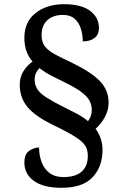

<svg xmlns="http://www.w3.org/2000/svg" viewBox="-20 -780 584 914"><path d="M273 114Q186 114 141 81Q96 48 96 -6Q96 -46 119 -62Q142 -78 166 -78Q166 -41 178 -8.5Q190 24 216 43.5Q242 63 282 63Q340 63 369 36.5Q398 10 398 -36Q398 -58 392 -74Q386 -90 368.5 -106Q351 -122 316 -142Q281 -162 223 -190Q143 -230 108.5 -273.5Q74 -317 74 -377Q74 -413 91.5 -441Q109 -469 135 -487Q117 -507 106.5 -535Q96 -563 96 -600Q96 -676 149.5 -718Q203 -760 284 -760Q368 -760 409.5 -728Q451 -696 451 -647Q451 -616 430.5 -599.5Q410 -583 374 -583Q374 -614 365 -643Q356 -672 335.5 -690.5Q315 -709 280 -709Q233 -709 205.5 -684Q178 -659 178 -612Q178 -578 195 -557.5Q212 -537 244 -520Q276 -503 323 -481Q414 -437 455.5 -394Q497 -351 497 -291Q497 -255 478.5 -221.5Q460 -188 435 -167Q450 -147 459 -121.5Q468 -96 468 -66Q468 13 421 63.5Q374 114 273 114ZM399 -203Q407 -214 412 -227.5Q417 -241 417 -256Q417 -279 407 -299Q397 -319 370 -340Q343 -361 290 -387Q255 -404 224 -420Q193 -436 168 -456Q158 -446 151.5 -433Q145 -420 145 -402Q145 -375 158 -355Q171 -335 202.5 -315Q234 -295 290 -267Q321 -252 349 -237Q377 -222 399 -203Z"/></svg>

Font: Noto Serif Tamil Medium
Style: Regular
Weight: 500
Designer: Indian Type Foundry, Tom Grace, and the Monotype Design Team
Foundry: Monotype Imaging Inc.
Version: Version 2.004; ttfautohint (v1.8.4.7-5d5b)